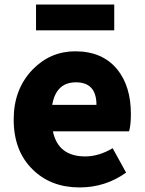

<svg xmlns="http://www.w3.org/2000/svg" viewBox="-20 -808 636 842"><path d="M123 -65Q40 -146 40 -284Q40 -417 123 -503Q201 -583 310 -583Q429 -583 494 -504Q554 -430 554 -308Q554 -258 546 -232H212Q235 -122 354 -122Q413 -122 474 -158L533 -51Q442 14 329 14Q203 14 123 -65ZM403 -348Q403 -447 313 -447Q226 -447 209 -348ZM138 -788H481V-675H138Z"/></svg>

Font: Source Han Sans CN Heavy
Style: Bold
Weight: 900
Designer: Ryoko NISHIZUKA (kana & ideographs); Paul D. Hunt (Latin, Greek & Cyrillic); Wenlong ZHANG (bopomofo); Sandoll Communica
Foundry: Adobe Systems Incorporated
Version: Version 1.000;PS 1;hotconv 1.0.78;makeotf.lib2.5.61930